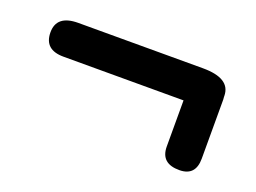

<svg xmlns="http://www.w3.org/2000/svg" viewBox="-52 -459 583 438"><g transform="rotate(20 240.0 -239.5)"><path d="M23.9 -315.4Q23.4 -357.9 76.2 -357.9H378.9Q445.8 -357.9 446.3 -315.4Q446.3 -314 446.3 -313Q446.8 -310.1 446.8 -306.6V-163.1Q446.8 -121.6 408.2 -121.1Q362.3 -120.6 362.3 -162.1V-273.9H70.8Q24.4 -273.9 23.9 -315.4Z"/></g></svg>

Font: Comic Relief LRS
Style: Regular
Weight: 400
Designer: Jeff Davis
Foundry: Loudifier
Version: Version 1.0